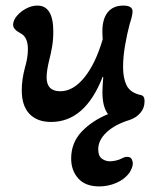

<svg xmlns="http://www.w3.org/2000/svg" viewBox="-20 -424 557 688"><path d="M336 244Q286 244 260.5 215.5Q235 187 235 144Q235 88 272 48.5Q309 9 367 -15Q347 -41 347 -94Q347 -112 350 -148L348 -149Q285 13 163 13Q113 13 85.5 -16Q58 -45 58 -100Q58 -139 69 -180Q74 -197 77 -214Q80 -231 80 -248Q80 -292 53 -305Q27 -319 27 -335Q27 -351 40.5 -367Q54 -383 74 -393.5Q94 -404 114 -404Q171 -404 171 -311Q171 -281 166.5 -255.5Q162 -230 156 -207Q152 -191 149.5 -175Q147 -159 147 -147Q147 -97 196 -97Q242 -97 282 -146Q322 -195 348 -283L347 -302Q345 -352 364.5 -378Q384 -404 422 -404Q455 -404 455 -383Q455 -376 452.5 -365Q450 -354 445 -339Q435 -302 428 -260.5Q421 -219 421 -184Q421 -145 433 -119.5Q445 -94 478 -85Q487 -84 492.5 -79.5Q498 -75 498 -61Q498 -37 483 -19.5Q468 -2 444 6Q392 22 362 50Q332 78 332 111Q332 135 345 144.5Q358 154 374 154Q382 154 394.5 151.5Q407 149 420 142Q427 138 435 138Q448 138 452 146.5Q456 155 456 161Q456 175 444 195Q426 219 396.5 231.5Q367 244 336 244Z"/></svg>

Font: Akaya Telivigala
Style: Regular
Weight: 400
Designer: Vaishnavi Murthy Yerkadithaya, Juan Luis Blanco Aristondo
Version: Version 1.002; ttfautohint (v1.8.3)